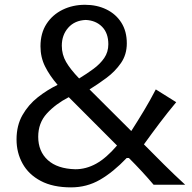

<svg xmlns="http://www.w3.org/2000/svg" viewBox="-20 -791 824 822"><path d="M284.2 11.2Q206.5 11.2 154.5 -16.4Q102.5 -43.9 76.7 -90.6Q50.8 -137.2 50.8 -193.8Q50.8 -253.9 76.2 -298.3Q101.6 -342.8 141.8 -374.5Q182.1 -406.2 226.6 -427.7Q192.4 -467.3 172.9 -506.6Q153.3 -545.9 153.3 -592.8Q153.3 -648.9 179 -688.5Q204.6 -728 248 -749.3Q291.5 -770.5 343.8 -770.5Q395 -770.5 435.5 -750.7Q476.1 -731 499.5 -694.1Q522.9 -657.2 522.9 -605.5Q522.9 -557.1 497.8 -521Q472.7 -484.9 435.8 -457.5Q398.9 -430.2 363.3 -408.2L542 -230Q570.8 -274.9 596.9 -318.4Q623 -361.8 647 -408.2L734.4 -353.5Q697.8 -309.6 663.8 -264.6Q629.9 -219.7 596.2 -172.9Q638.7 -129.9 682.4 -86.4Q726.1 -43 772.9 0H637.7Q614.3 -27.8 587.2 -57.1Q560.1 -86.4 531.7 -114.7H522.5Q464.8 -54.2 408.2 -21.5Q351.6 11.2 284.2 11.2ZM318.8 -455.1Q351.6 -475.1 380.1 -496.1Q408.7 -517.1 426.3 -542.7Q443.8 -568.4 443.8 -601.6Q443.8 -649.4 417 -676.5Q390.1 -703.6 347.2 -705.6Q299.8 -703.6 272.2 -672.4Q244.6 -641.1 244.6 -595.2Q244.6 -557.6 262.9 -525.9Q281.2 -494.1 318.8 -455.1ZM481 -168 274.4 -375Q217.8 -345.7 180.7 -305.2Q143.6 -264.6 143.6 -205.6Q143.6 -143.1 184.6 -105.7Q225.6 -68.4 302.7 -66.4Q348.6 -66.4 391.8 -90.3Q435.1 -114.3 481 -168Z"/></svg>

Font: Pinar DS1 Medium
Style: Regular
Weight: 500
Designer: Amin Abedi
Version: Version 3.000